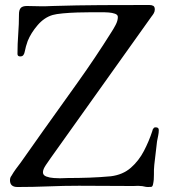

<svg xmlns="http://www.w3.org/2000/svg" viewBox="-20 -751 685 769"><path d="M616 -230Q616 -219 613.5 -207.5Q611 -196 609 -185Q606 -162 603.5 -138Q601 -114 598 -91Q596 -72 596.5 -51.5Q597 -31 593 -13Q591 -3 585.5 -2.5Q580 -2 572 -2Q565 -2 557.5 -4Q550 -6 542 -6Q535 -7 528 -6.5Q521 -6 514 -6Q459 -6 405 -6.5Q351 -7 296 -7Q235 -7 173.5 -4.5Q112 -2 50 -2Q20 -2 20 -29Q20 -40 26 -47Q34 -61 43.5 -74Q53 -87 63 -100L152 -226Q222 -324 292 -422Q362 -520 426 -622Q434 -634 443 -651Q452 -668 452 -683Q452 -692 440.5 -696Q429 -700 415.5 -701Q402 -702 395 -702Q378 -702 349.5 -702Q321 -702 290 -701Q259 -700 232 -697.5Q205 -695 191 -691Q157 -681 130.5 -650Q104 -619 91 -587Q83 -565 79 -544Q78 -537 74 -531Q70 -525 61 -525Q50 -525 50 -535Q50 -575 53 -614.5Q56 -654 56 -694Q56 -711 63 -719Q70 -727 88 -727Q101 -727 113 -726.5Q125 -726 138 -726Q151 -726 164.5 -726Q178 -726 191 -727Q288 -730 384.5 -730.5Q481 -731 578 -731Q588 -731 594 -727.5Q600 -724 600 -713Q600 -705 596 -698Q592 -691 587 -685L183 -118Q176 -108 164 -90.5Q152 -73 152 -61Q152 -49 165.5 -44Q179 -39 195.5 -38Q212 -37 220 -37Q228 -37 236.5 -37.5Q245 -38 252 -38Q295 -38 338 -39.5Q381 -41 424 -45Q472 -51 504 -79Q536 -107 556.5 -146.5Q577 -186 590 -226Q592 -232 592 -233Q595 -237 596.5 -239Q598 -241 604 -241Q616 -241 616 -230Z"/></svg>

Font: Kaisei Decol
Style: Regular
Weight: 400
Designer: Font-Kai, 金井和夫
Foundry: KAZUO KANAI
Version: Version 5.003